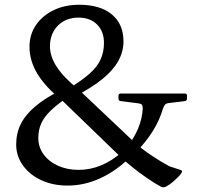

<svg xmlns="http://www.w3.org/2000/svg" viewBox="-20 -770 844 807"><path d="M674 16Q665 19 657 15Q631 1 599.5 -20.5Q568 -42 537.5 -66.5Q507 -91 482 -115L242 -347Q172 -403 138 -458.5Q104 -514 104 -573Q104 -625 131 -664.5Q158 -704 205 -727Q252 -750 313 -750Q401 -750 450 -709.5Q499 -669 499 -596Q499 -553 477 -513.5Q455 -474 410 -437.5Q365 -401 295 -365L265 -396Q322 -430 355.5 -459.5Q389 -489 403 -520.5Q417 -552 417 -590Q417 -638 388 -667Q359 -696 310 -696Q257 -696 223.5 -662.5Q190 -629 190 -575Q190 -532 219.5 -487.5Q249 -443 308 -396L546 -171Q576 -144 615.5 -117.5Q655 -91 692 -71L738 -56Q748 -53 744 -45Q740 -38 731.5 -29Q723 -20 713 -11Q703 -2 693 5Q683 12 674 16ZM264 10Q203 10 154 -12.5Q105 -35 76.5 -74.5Q48 -114 48 -163Q48 -210 67.5 -249Q87 -288 128.5 -323Q170 -358 237 -392L271 -366Q222 -333 193.5 -305.5Q165 -278 153 -250.5Q141 -223 141 -190Q141 -152 163 -121.5Q185 -91 223.5 -73.5Q262 -56 311 -56Q359 -56 405 -75Q451 -94 493 -131L528 -110Q469 -52 402 -21Q335 10 264 10ZM511 -148Q543 -188 560.5 -230Q578 -272 580 -314Q580 -326 575.5 -330.5Q571 -335 559 -336L488 -345Q478 -346 478 -355V-367Q478 -377 487 -377H756Q766 -377 766 -368V-356Q766 -346 757 -345L691 -337Q679 -336 674 -330.5Q669 -325 665 -314Q651 -265 622.5 -219.5Q594 -174 550 -128Z"/></svg>

Font: Hahmlet
Style: Regular
Weight: 400
Designer: Minjoo Ham & Mark Frömberg
Foundry: hypertype
Version: Version 1.002